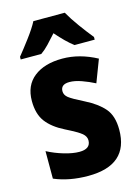

<svg xmlns="http://www.w3.org/2000/svg" viewBox="-118 -833 665 910"><g transform="rotate(-15 215.0 -378.0)"><path d="M398 -164Q398 -232 366 -269Q334 -306 276 -335Q218 -364 201.5 -377.5Q185 -391 185 -409Q185 -443 228 -443Q254 -443 286.5 -431.5Q319 -420 350 -404L392 -514Q308 -559 224 -559Q136 -559 84.5 -518.5Q33 -478 33 -402Q33 -338 62 -299.5Q91 -261 149 -232Q209 -202 226.5 -187Q244 -172 244 -153Q244 -111 189 -111Q157 -111 114.5 -123.5Q72 -136 34 -156V-21Q107 10 200 10Q398 10 398 -164ZM292 -766H138Q122 -735 89 -691Q56 -647 33 -619V-606H134Q154 -620 173 -640Q192 -660 215 -686Q260 -634 297 -606H396V-619Q370 -651 340.5 -691.5Q311 -732 292 -766Z"/></g></svg>

Font: Noto Sans Display SemiCondensed Extra
Style: Regular
Weight: 800
Width: 4
Designer: Monotype Design Team
Foundry: Monotype Imaging Inc.
Version: Version 1.900